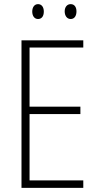

<svg xmlns="http://www.w3.org/2000/svg" viewBox="-20 -1002 475 929"><path d="M136 -946C136 -926 146 -910 164 -910C182 -910 192 -924 192 -946C192 -967 182 -982 164 -982C146 -982 136 -966 136 -946ZM293 -947C293 -926 304 -910 322 -910C340 -910 350 -925 350 -947C350 -968 340 -982 322 -982C304 -982 293 -967 293 -947ZM383 -93V-129H123V-450H369V-486H123V-772H383V-807H84V-93Z"/></svg>

Font: Noto Sans Kannada UI Condensed ExtraLight
Style: Regular
Weight: 200
Width: 3
Designer: Jelle Bosma - Monotype Design Team
Foundry: Monotype Imaging Inc.
Version: Version 2.005